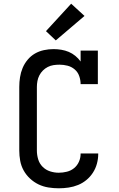

<svg xmlns="http://www.w3.org/2000/svg" viewBox="-20 -1008 640 1036"><path d="M297 8Q269 8 241 3.5Q213 -1 188 -13Q163 -25 142 -44.5Q121 -64 107.5 -88.5Q94 -113 89 -140.5Q84 -168 84 -196V-539Q84 -565 88 -591Q92 -617 102 -641Q112 -665 129 -685.5Q146 -706 168.5 -719Q191 -732 217 -737.5Q243 -743 269 -743Q290 -743 311 -739.5Q332 -736 351 -728Q370 -720 386.5 -706.5Q403 -693 415 -676V-735H508V-554H415Q415 -576 407.5 -597.5Q400 -619 383 -633.5Q366 -648 344.5 -653.5Q323 -659 301 -659Q284 -659 268 -656.5Q252 -654 237.5 -646.5Q223 -639 211.5 -627.5Q200 -616 192.5 -601.5Q185 -587 182 -571Q179 -555 179 -539V-196Q179 -172 186 -148.5Q193 -125 210 -108Q227 -91 250 -83.5Q273 -76 297 -76Q319 -76 341 -81.5Q363 -87 380 -101Q397 -115 406 -135.5Q415 -156 415 -178Q415 -179 415 -179Q415 -179 415 -180H510Q510 -179 510 -178.5Q510 -178 510 -177Q510 -151 503 -125Q496 -99 481.5 -76.5Q467 -54 446.5 -37Q426 -20 401.5 -10Q377 0 350.5 4Q324 8 297 8ZM281 -790 228 -840 364 -988 436 -922Z"/></svg>

Font: Iosevka Slab Medium Extended
Style: Regular
Weight: 500
Width: 7
Monospace: yes
Designer: Belleve Invis
Foundry: Belleve Invis
Version: Version 11.1.1; ttfautohint (v1.8.3)